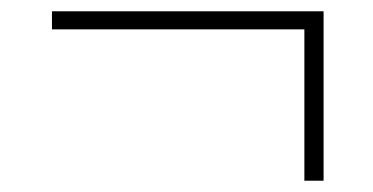

<svg xmlns="http://www.w3.org/2000/svg" viewBox="-20 -416 660 340"><path d="M519 -96V-364H72V-396H553V-96Z"/></svg>

Font: Encode Sans SC Condensed Thin
Style: Regular
Weight: 100
Width: 3
Designer: Multiple Designers
Foundry: Impallari Type
Version: Version 3.002